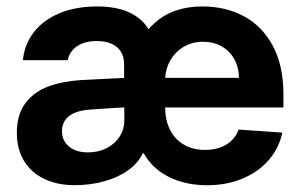

<svg xmlns="http://www.w3.org/2000/svg" viewBox="-20 -557 923 588"><path d="M408.6 -114.7 404.7 -424.8Q426.3 -463 455.2 -488.1Q484.1 -513.2 520 -525.2Q555.9 -537.3 599.5 -537.3Q670.9 -537.3 727 -507.2Q783.1 -477.1 815.6 -416.5Q848 -355.9 848 -268.2V-227.9H412.3V-318.5H711.9Q711.5 -350.4 697.6 -375.7Q683.7 -401.1 658.7 -415.1Q633.7 -429.1 601.8 -429.1Q568.5 -429.1 542.4 -413.6Q516.4 -398.1 501.4 -371.4Q486.3 -344.8 485.9 -313.1V-228Q485.9 -188.2 501 -159Q516 -129.7 543.5 -113.8Q571 -97.9 607.8 -97.9Q645.6 -97.9 672.6 -114Q699.7 -130.1 710.8 -160.2L844.7 -150.9Q834.2 -102.5 802.4 -66.2Q770.5 -29.8 722 -9.8Q673.4 10.3 614.3 10.3Q564.4 10.3 522.7 -4.4Q480.9 -19 451.4 -47.2Q421.8 -75.4 408.6 -114.7ZM31.6 -150.6Q31.6 -206.8 58.3 -241.6Q85 -276.5 128.3 -292.3Q171.6 -308.2 228.5 -311.8Q255.2 -313.2 281.4 -314.5Q307.6 -315.7 336.3 -317.2L366.7 -318.5L367.7 -228.4Q351.6 -227.8 314.4 -225.5Q277.3 -223.3 252.2 -221.1Q226.2 -219 208 -211.2Q189.7 -203.3 179.7 -189.2Q169.8 -175.1 169.8 -155.3Q169.8 -135.1 180 -120.4Q190.3 -105.7 207.9 -98Q225.6 -90.3 249 -90.3Q281.4 -90.3 307 -103.5Q332.5 -116.7 346.7 -139.3Q360.8 -161.9 360.8 -189.6L360 -360.9Q360 -383.2 350.1 -399.1Q340.1 -415 321.3 -423.1Q302.5 -431.3 275.8 -431.3Q251.4 -431.3 233 -424.3Q214.7 -417.3 202.9 -404.2Q191.1 -391 187.2 -372.7H50.2Q54.4 -419.5 82.5 -457Q110.6 -494.4 160.7 -515.9Q210.8 -537.3 279.2 -537.3Q316.3 -537.3 348.5 -528.9Q380.8 -520.4 406.1 -500.5Q431.4 -480.6 444.4 -447.7L426.2 -87H416.9Q403.3 -57.7 372.7 -35.8Q342.2 -13.8 299.7 -1.9Q257.1 10.1 207.8 10.1Q156.7 10.1 116.8 -8.5Q76.9 -27 54.2 -63.3Q31.6 -99.6 31.6 -150.6Z"/></svg>

Font: Pretendard Variable
Style: Regular
Weight: 400
Designer: Base glyphs from Inter by Rasmus Andersson; Hangul glyphs from Noto Sans CJK(Source Han Sans) by Jang Soo-young and Kang
Foundry: Kil Hyung-jin
Version: Version 1.100;FEAKit 1.0